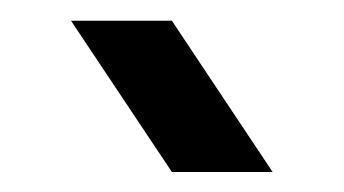

<svg xmlns="http://www.w3.org/2000/svg" viewBox="-20 -899 333 186"><path d="M48.8 -878.9H146.5L244.1 -732.4H146.5Z"/></svg>

Font: BabelStone Runic Beagnoth
Style: Regular
Weight: 400
Designer: Andrew West
Foundry: BabelStone
Version: Version 7.004;November 9, 2023